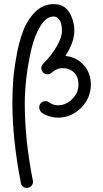

<svg xmlns="http://www.w3.org/2000/svg" viewBox="-20 -570 500 930"><path d="M140 310Q140 322 131.5 331Q123 340 110 340Q86 340 81 316Q40 105 40 -70Q40 -118 43 -168.5Q46 -219 58.5 -291.5Q71 -364 91 -418Q111 -472 149.5 -511Q188 -550 240 -550Q292 -550 316 -509.5Q340 -469 340 -420Q340 -366 297 -299Q349 -294 384.5 -256Q420 -218 420 -160Q420 -95 372.5 -47.5Q325 0 260 0Q233 0 201.5 -13Q170 -26 170 -50Q170 -63 179 -71.5Q188 -80 200 -80Q210 -80 218 -74Q237 -60 260 -60Q300 -60 330 -90Q360 -120 360 -160Q360 -199 338 -219.5Q316 -240 280 -240Q256 -240 229 -217Q220 -210 210 -210Q198 -210 189 -219Q180 -228 180 -240Q180 -252 189 -261Q227 -299 253.5 -343.5Q280 -388 280 -420Q280 -454 269 -472Q258 -490 240 -490Q205 -490 177 -446Q149 -402 133 -335.5Q117 -269 108.5 -199.5Q100 -130 100 -70Q100 107 139 304Q139 305 139.5 307Q140 309 140 310Z"/></svg>

Font: Pecita
Style: Book
Weight: 400
Width: 7
Version: Version 4.3